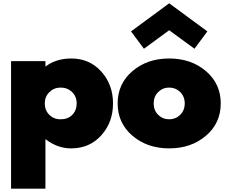

<svg xmlns="http://www.w3.org/2000/svg" viewBox="-20 -882 1370 1162"><path d="M411 16Q327 16 255 -40V260H47V-512H255V-479Q319 -528 411 -528Q522 -528 593 -449Q664 -370 664 -256Q664 -142 593 -63Q522 16 411 16ZM347 -352Q307 -352 279 -324.5Q251 -297 251 -256Q251 -215 278 -187.5Q305 -160 347 -160Q391 -160 417.5 -187Q444 -214 444 -256Q444 -298 416 -325Q388 -352 347 -352Z M781.5 -60.5Q692 -137 692 -256Q692 -375 781.5 -451.5Q871 -528 1004 -528Q1137 -528 1226.5 -451.5Q1316 -375 1316 -256Q1316 -137 1226.5 -60.5Q1137 16 1004 16Q871 16 781.5 -60.5ZM937.5 -325Q910 -298 910 -256Q910 -214 937.5 -187Q965 -160 1004 -160Q1043 -160 1070.5 -187Q1098 -214 1098 -256Q1098 -298 1070.5 -325Q1043 -352 1004 -352Q965 -352 937.5 -325ZM773 -692 1004 -862 1235 -692 1157 -587 1004 -699 851 -587Z"/></svg>

Font: Spartan MB
Style: Regular
Weight: 900
Designer: Matt Bailey
Foundry: Matt Bailey
Version: Version 001.001